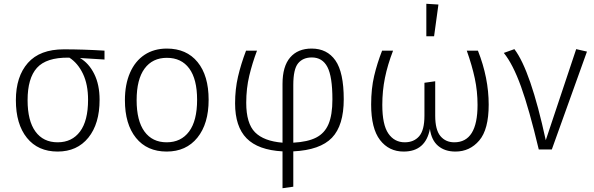

<svg xmlns="http://www.w3.org/2000/svg" viewBox="-20 -791 3142 1016"><path d="M533 -476 403 -484Q450 -457 478.5 -400Q507 -343 507 -263Q507 -136 447.5 -62.5Q388 11 285 11Q181 11 122.5 -61.5Q64 -134 64 -261Q64 -386 127.5 -458Q191 -530 318 -530Q419 -530 533 -523ZM347 -486H342Q225 -487 175.5 -432Q126 -377 126 -261Q126 -152 167.5 -95Q209 -38 285 -38Q361 -38 403.5 -95Q446 -152 446 -263Q446 -344 419 -400.5Q392 -457 347 -486Z M1084 -263Q1084 -136 1024.5 -62.5Q965 11 862 11Q758 11 699.5 -61.5Q641 -134 641 -261Q641 -344 668 -406Q695 -468 745 -501Q795 -534 863 -534Q967 -534 1025.5 -462.5Q1084 -391 1084 -263ZM703 -261Q703 -152 744.5 -95Q786 -38 862 -38Q938 -38 980.5 -95Q1023 -152 1023 -263Q1023 -372 981.5 -428.5Q940 -485 863 -485Q787 -485 745 -428Q703 -371 703 -261Z M1532 10V197L1475 205V10Q1346 3 1285 -59Q1224 -121 1224 -244Q1224 -319 1239.5 -385.5Q1255 -452 1282 -523H1340Q1315 -457 1299 -390Q1283 -323 1283 -247Q1283 -138 1329.5 -91Q1376 -44 1475 -36V-347Q1475 -440 1515.5 -487Q1556 -534 1629 -534Q1711 -534 1755 -471Q1799 -408 1799 -266Q1799 -127 1736.5 -62Q1674 3 1532 10ZM1739 -265Q1739 -386 1712.5 -436.5Q1686 -487 1630 -487Q1583 -487 1557.5 -456Q1532 -425 1532 -341V-36Q1608 -40 1653 -63Q1698 -86 1718.5 -134.5Q1739 -183 1739 -265Z M2566 -237Q2566 -106 2516 -47.5Q2466 11 2390 11Q2334 11 2298.5 -19Q2263 -49 2255 -109Q2232 11 2116 11Q2038 11 1991 -50Q1944 -111 1944 -238Q1944 -322 1960 -389.5Q1976 -457 2002 -523H2060Q2031 -448 2017 -379Q2003 -310 2003 -236Q2003 -131 2035 -84.5Q2067 -38 2122 -38Q2170 -38 2198 -70Q2226 -102 2226 -179V-353L2283 -361V-179Q2283 -104 2310.5 -71Q2338 -38 2384 -38Q2507 -38 2507 -236Q2507 -308 2492.5 -376Q2478 -444 2450 -523H2509Q2566 -379 2566 -237ZM2300 -767 2277 -599H2236V-771Z M2868 -49 3029 -531 3086 -518 2900 0H2831Q2780 -214 2737 -333Q2694 -452 2646 -511L2702 -531Q2788 -418 2868 -49Z"/></svg>

Font: Fira Sans Light
Style: Regular
Weight: 300
Designer: bBox Type GmbH & Carrois Corporate GbR & Edenspiekermann AG
Foundry: bBox Type GmbH & Carrois Corporate GbR & Edenspiekermann AG
Version: Version 4.301